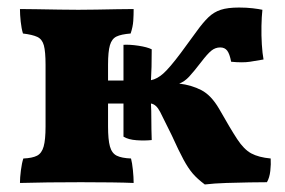

<svg xmlns="http://www.w3.org/2000/svg" viewBox="-20 -484 756 510"><path d="M33 2Q33 -12 35.5 -31.5Q38 -51 42 -63Q66 -64 78.5 -70.5Q91 -77 96 -95Q101 -113 101 -148V-312Q101 -347 96.5 -363.5Q92 -380 79 -386Q66 -392 41 -395Q37 -408 35 -426.5Q33 -445 33 -460Q48 -460 77 -459.5Q106 -459 136.5 -458.5Q167 -458 188 -458Q209 -458 236.5 -458.5Q264 -459 290.5 -459.5Q317 -460 335 -460Q335 -444 334 -428.5Q333 -413 327 -395Q302 -393 289.5 -387Q277 -381 272 -364Q267 -347 267 -312V-270H308V-365Q325 -366 348 -362.5Q371 -359 383 -353Q383 -327 382.5 -306.5Q382 -286 381 -271Q397 -274 413.5 -288.5Q430 -303 460 -343Q486 -378 502.5 -401Q519 -424 533.5 -438Q548 -452 566.5 -458Q585 -464 615 -464Q635 -464 651.5 -462Q668 -460 677 -458Q675 -440 674.5 -415Q674 -390 675.5 -366Q677 -342 680 -326Q664 -323 644 -320Q624 -317 594 -320Q590 -341 583.5 -349.5Q577 -358 565 -358Q552 -358 541.5 -349.5Q531 -341 515 -320Q495 -294 482.5 -280.5Q470 -267 456 -262Q489 -258 515 -244.5Q541 -231 562 -195Q592 -142 610 -114.5Q628 -87 647.5 -76.5Q667 -66 699 -63Q700 -48 698 -30Q696 -12 689 0Q671 0 642 0.5Q613 1 581 2Q549 3 524 6Q504 -9 492 -23Q480 -37 467.5 -60Q455 -83 436 -125Q416 -166 405.5 -186.5Q395 -207 381 -209Q382 -191 382 -166.5Q382 -142 383 -112Q365 -110 343 -111.5Q321 -113 308 -121V-209H267V-148Q267 -113 272 -95Q277 -77 290 -70.5Q303 -64 328 -63Q331 -52 333 -32.5Q335 -13 335 2Q313 1 276 0.5Q239 0 195 0Q152 0 108 0.5Q64 1 33 2Z"/></svg>

Font: Vollkorn ExtraBold
Style: Regular
Weight: 800
Designer: Friedrich Althausen
Foundry: Friedrich Althausen
Version: Version 5.000; ttfautohint (v1.8.3)